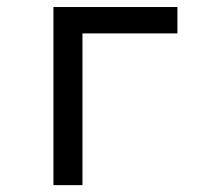

<svg xmlns="http://www.w3.org/2000/svg" viewBox="-20 -538 626 558"><path d="M135.3 0V-517.6H495.6V-440.9H219.7V0Z"/></svg>

Font: CaskaydiaMono NF SemiLight
Style: Regular
Weight: 350
Designer: Aaron Bell
Foundry: Saja Typeworks
Version: Version 2111.001; ttfautohint (v1.8.4);Nerd Fonts 3.1.1